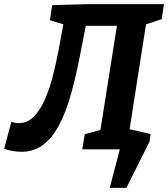

<svg xmlns="http://www.w3.org/2000/svg" viewBox="-50 -724 815 931"><path d="M54 12Q15 12 -30 -2L5 -133Q24 -127 41 -127Q83 -127 113.5 -158Q144 -189 167 -240.5Q190 -292 206 -355Q222 -418 234.5 -483Q247 -548 257 -606L192 -626L203 -699L378 -704H745L734 -631L658 -606L578 -95L646 -73L634 0H349L361 -73L437 -94L517 -599H366Q349 -509 331 -421Q313 -333 290.5 -255Q268 -177 236 -116.5Q204 -56 159.5 -22Q115 12 54 12ZM508 -114 680 -74 675 -37 563 187H482L531 0H491Z"/></svg>

Font: Bitter
Style: Bold Italic
Weight: 700
Italic angle: -9°
Designer: Sol Matas, and Bitter project Authors
Foundry: Sol Matas
Version: Version 2.001